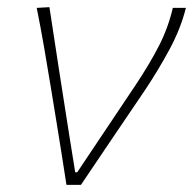

<svg xmlns="http://www.w3.org/2000/svg" viewBox="-20 -516 539 536"><path d="M165.5 0Q158.5 -46 150.8 -94.2Q143 -142.5 136 -186L121.5 -274.5Q112.5 -329.5 103 -384.5Q93.5 -439.5 82.5 -494L118 -496Q129.5 -419 144.5 -322.8Q159.5 -226.5 173.5 -137.5L190 -35H195.5L358.5 -278.5Q399 -339.5 424.2 -389Q449.5 -438.5 462.5 -494H499Q484 -434.5 452 -375.8Q420 -317 384.5 -264Q340 -198 295.2 -132.2Q250.5 -66.5 206 0Z"/></svg>

Font: Commissioner Flair Thin
Style: Italic
Weight: 100
Italic angle: -12°
Designer: Kostas Bartsokas
Foundry: Kostas Bartsokas
Version: Version 1.000; ttfautohint (v1.8.3)